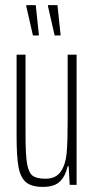

<svg xmlns="http://www.w3.org/2000/svg" viewBox="-20 -724 368 752"><path d="M45 -190V-510H80V-195Q80 -118 86 -83Q92 -48 107.5 -36Q123 -24 158 -24Q199 -24 218 -52Q237 -80 241 -123.5Q245 -167 245 -246V-510H280V0H253L249 -73H245Q237 -36 215.5 -14Q194 8 148 8Q103 8 81.5 -10.5Q60 -29 52.5 -70Q45 -111 45 -190ZM109 -585 83 -699V-704H120L132 -590V-585ZM194 -585 168 -699V-704H205L217 -590V-585Z"/></svg>

Font: Saira Ultra Condensed Thin
Style: Regular
Weight: 100
Width: 1
Designer: Hector Gatti with collaboration of the Omnibus-Type team
Foundry: Omnibus-Type
Version: Version 1.001; ttfautohint (v1.8)